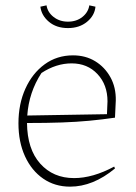

<svg xmlns="http://www.w3.org/2000/svg" viewBox="-20 -692 508 718"><path d="M242 6Q185 6 141.5 -24Q98 -54 73.5 -107.5Q49 -161 49 -231Q49 -303 75 -360.5Q101 -418 147 -451.5Q193 -485 253 -485Q300 -485 336 -463Q372 -441 393 -403Q414 -365 413 -316L410 -252Q362 -245 314.5 -240.5Q267 -236 211 -234Q155 -232 81 -232Q82 -134 130.5 -80Q179 -26 257 -26Q327 -26 407 -69L410 -62Q328 6 242 6ZM135 -419Q88 -347 82 -260L380 -265L382 -313Q382 -375 344.5 -415Q307 -455 248 -455Q190 -455 135 -419ZM234 -587Q191 -587 163 -610.5Q135 -634 131 -667L154 -672Q158 -646 180.5 -628.5Q203 -611 234 -611Q266 -611 288 -628.5Q310 -646 314 -672L337 -667Q334 -634 305.5 -610.5Q277 -587 234 -587Z"/></svg>

Font: Piazzolla Thin
Style: Regular
Weight: 100
Designer: Juan Pablo del Peral
Foundry: Huerta Tipografica
Version: Version 1.330